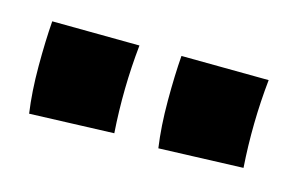

<svg xmlns="http://www.w3.org/2000/svg" viewBox="-35 -731 370 244"><g transform="rotate(15 150.0 -609.5)"><path d="M13 -549Q9 -577 9 -610.5Q9 -644 11 -670L126 -669Q123 -640 122.5 -611Q122 -582 124 -553ZM183 -549Q179 -577 179 -610.5Q179 -644 181 -670L296 -669Q293 -640 292.5 -611Q292 -582 294 -553Z"/></g></svg>

Font: Marhey Medium
Style: Regular
Weight: 500
Designer: Nur Syamsi & Bustanul Arifin
Foundry: Namelatype
Version: Version 1.000